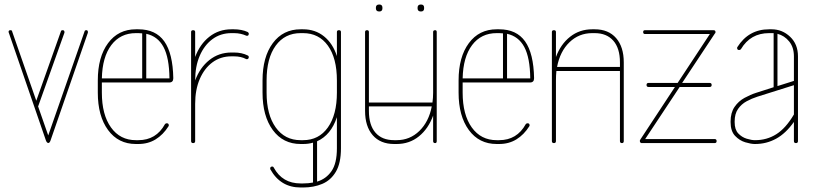

<svg xmlns="http://www.w3.org/2000/svg" viewBox="-20 -635 3614 852"><path d="M150 -165Q150 -164 149 -163L194 -34L355 -495Q356 -501 363 -501Q370 -501 370 -493Q370 -492 370 -490L204 -11Q200 0 194 -0.5Q188 -1 184 -11L19 -490Q18 -491 18 -493Q18 -501 26 -501Q34 -501 34 -495L141 -188L250 -495Q251 -501 258 -501Q266 -501 266 -493V-490Z M728 -75Q704 -37 670.5 -16.5Q637 4 594 4H583Q505 4 459.5 -58Q414 -120 414 -224V-278Q414 -382 459.5 -443.5Q505 -505 583 -505H594Q671 -505 709 -451.5Q747 -398 749 -288Q749 -269 731 -269H432V-224Q432 -126 472.5 -69.5Q513 -13 583 -13H594Q673 -13 712 -84Q715 -88 720 -88Q729 -88 729 -79Q729 -76 728 -75ZM583 -488Q514 -488 474 -435Q434 -382 432 -287H611V-487Q603 -488 594 -488ZM732 -287Q731 -379 705.5 -426.5Q680 -474 629 -485V-287Z M846 -9Q846 0 837 0Q828 0 828 -9V-493Q828 -501 837 -501Q846 -501 846 -493V-382Q867 -439 909 -472Q951 -505 1007 -505H1018Q1035 -505 1050.5 -502Q1066 -499 1079 -493Q1084 -490 1084 -485Q1084 -479 1080 -477Q1076 -475 1072 -477Q1061 -482 1047.5 -485Q1034 -488 1018 -488H1007Q959 -488 923 -461.5Q887 -435 866.5 -388Q846 -341 846 -278Q867 -335 909 -368.5Q951 -402 1007 -402H1018Q1053 -402 1079 -389Q1084 -387 1084 -381Q1084 -376 1080 -373.5Q1076 -371 1072 -373Q1061 -379 1047.5 -382Q1034 -385 1018 -385H1007Q959 -385 923 -358.5Q887 -332 866.5 -284.5Q846 -237 846 -174Z M1180 117Q1179 116 1179 113Q1179 104 1188 104Q1193 104 1195 109Q1233 179 1314 179H1325Q1349 179 1369 175V-2Q1349 4 1325 4H1314Q1236 4 1190.5 -58Q1145 -120 1145 -224V-278Q1145 -382 1190.5 -443.5Q1236 -505 1314 -505H1325Q1379 -505 1418 -473.5Q1457 -442 1475 -386V-493Q1475 -501 1484 -501Q1493 -501 1493 -493V23Q1493 89 1470.5 127Q1448 165 1410 181Q1372 197 1325 197H1314Q1225 197 1180 117ZM1163 -278V-224Q1163 -126 1203.5 -69.5Q1244 -13 1314 -13H1325Q1395 -13 1435 -69.5Q1475 -126 1475 -224V-278Q1475 -377 1435 -432.5Q1395 -488 1325 -488H1314Q1244 -488 1203.5 -432.5Q1163 -377 1163 -278ZM1475 23V-115Q1449 -36 1387 -8V171Q1427 159 1451 124.5Q1475 90 1475 23Z M1918 -9Q1918 0 1911 0Q1902 0 1902 -9V-122Q1881 -64 1839 -30Q1797 4 1740 4H1729Q1668 4 1634 -35Q1600 -74 1600 -143V-493Q1600 -501 1609 -501Q1617 -501 1617 -493V-180H1899Q1902 -201 1902 -224V-493Q1902 -501 1911 -501Q1918 -501 1918 -493ZM1729 -13H1740Q1799 -13 1841 -54Q1883 -95 1896 -163H1617V-143Q1617 -80 1646 -46.5Q1675 -13 1729 -13ZM1833 -601Q1833 -615 1848 -615Q1862 -615 1862 -601V-598Q1862 -584 1848 -584Q1833 -584 1833 -598ZM1648 -601Q1648 -615 1663 -615Q1677 -615 1677 -601V-598Q1677 -584 1663 -584Q1648 -584 1648 -598Z M2329 -75Q2305 -37 2271.5 -16.5Q2238 4 2195 4H2184Q2106 4 2060.5 -58Q2015 -120 2015 -224V-278Q2015 -382 2060.5 -443.5Q2106 -505 2184 -505H2195Q2272 -505 2310 -451.5Q2348 -398 2350 -288Q2350 -269 2332 -269H2033V-224Q2033 -126 2073.5 -69.5Q2114 -13 2184 -13H2195Q2274 -13 2313 -84Q2316 -88 2321 -88Q2330 -88 2330 -79Q2330 -76 2329 -75ZM2184 -488Q2115 -488 2075 -435Q2035 -382 2033 -287H2212V-487Q2204 -488 2195 -488ZM2333 -287Q2332 -379 2306.5 -426.5Q2281 -474 2230 -485V-287Z M2447 -9Q2447 0 2438 0Q2429 0 2429 -9V-493Q2429 -501 2438 -501Q2447 -501 2447 -493V-382Q2468 -439 2510 -472Q2552 -505 2608 -505H2619Q2680 -505 2714 -466Q2748 -427 2748 -358V-9Q2748 0 2740 0Q2731 0 2731 -9V-320H2449Q2447 -300 2447 -278ZM2608 -488Q2549 -488 2507 -447.5Q2465 -407 2452 -338H2731V-358Q2731 -421 2701.5 -454.5Q2672 -488 2619 -488Z M2858 -249Q2849 -249 2849 -258Q2849 -267 2858 -267H2987L3130 -484H2842Q2834 -484 2834 -493Q2834 -501 2842 -501H3146Q3155 -501 3155 -493Q3155 -492 3155 -492Q3155 -488 3152 -486L3007 -267H3129Q3138 -267 3138 -258Q3138 -249 3129 -249H2996L2843 -18H3151Q3160 -18 3160 -9Q3160 0 3151 0H2827Q2827 0 2827 0Q2826 0 2825 0Q2825 0 2825 -1Q2824 -1 2823 -1Q2823 -1 2823 -1Q2822 -2 2822 -3Q2822 -3 2821 -3Q2821 -3 2821 -4Q2821 -4 2820 -5Q2820 -5 2820 -6Q2820 -6 2820 -7Q2819 -8 2819 -9Q2819 -9 2819 -9Q2820 -12 2820 -13Q2821 -14 2821 -15L2975 -249Z M3521 -9Q3521 0 3512 0Q3503 0 3503 -9V-94Q3467 -43 3424 -19.5Q3381 4 3331 4H3329Q3313 4 3287.5 -3.5Q3262 -11 3242 -32Q3222 -53 3222 -93V-96Q3222 -135 3239.5 -160.5Q3257 -186 3283.5 -200.5Q3310 -215 3335 -223L3413 -248V-488Q3409 -488 3404 -488H3393Q3310 -488 3268 -417Q3265 -413 3260 -413Q3251 -413 3251 -422Q3251 -425 3252 -426Q3302 -505 3393 -505H3404Q3451 -505 3486 -472Q3521 -439 3521 -385ZM3503 -385Q3503 -425 3482 -451Q3461 -477 3430 -485V-253L3503 -276ZM3329 -13H3331Q3383 -13 3425 -39.5Q3467 -66 3503 -127V-257L3341 -206Q3316 -198 3293 -185.5Q3270 -173 3255 -151.5Q3240 -130 3240 -96V-93Q3240 -60 3256 -43Q3272 -26 3293.5 -19.5Q3315 -13 3329 -13Z"/></svg>

Font: Libertine Sup Thin
Style: Regular
Weight: 100
Designer: Bastien Sozeau
Foundry: NBR — Bastien Sozeau
Version: Version 2.003; ttfautohint (v1.8.4.7-5d5b);gftools[0.9.33]